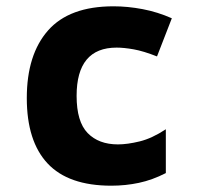

<svg xmlns="http://www.w3.org/2000/svg" viewBox="-20 -579 640 609"><path d="M333 10Q197 10 131 -60.5Q65 -131 65 -268Q65 -406 132.5 -482.5Q200 -559 340 -559Q385 -559 432.5 -550Q480 -541 525 -521L478 -400Q435 -417 404 -422.5Q373 -428 350 -428Q223 -428 223 -275Q223 -193 258 -157Q293 -121 354 -121Q384 -121 423 -130.5Q462 -140 506 -169V-30Q463 -8 420.5 1Q378 10 333 10Z"/></svg>

Font: Noto Sans Mono ExtraBold
Style: Regular
Weight: 800
Designer: Monotype Design Team
Foundry: Monotype Imaging Inc.
Version: Version 2.014